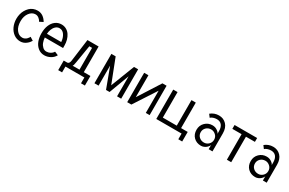

<svg xmlns="http://www.w3.org/2000/svg" viewBox="129 -1699 4462 2968"><g transform="rotate(30 2360.0 -214.5)"><path d="M376 -395 439.9 -427.2C422.4 -459 399.9 -484.4 372.1 -504.4C344.2 -524.4 311.5 -534.2 274.4 -534.2C247.1 -534.2 221.2 -529.3 197.3 -519.5C173.3 -509.8 152.3 -495.6 134.8 -478.5C117.2 -461.4 101.6 -440.9 88.4 -418C75.2 -395 65.4 -370.1 59.1 -343.8C52.7 -317.4 49.3 -290 49.3 -262.2C49.3 -211.9 59.1 -165 78.1 -123C97.2 -81.1 124 -47.9 158.2 -22.9C192.4 2 231 14.2 273.4 14.2C292.5 14.2 311.5 11.2 329.1 4.9C346.7 -1.5 362.3 -9.8 376 -20.5C389.6 -31.2 402.3 -42 412.6 -53.7C422.9 -65.4 432.1 -78.1 439.9 -91.3L380.4 -128.9C377 -122.1 372.6 -114.7 367.2 -106.9C361.8 -99.1 355 -90.8 346.2 -82C337.4 -73.2 326.2 -66.4 313.5 -60.5C300.8 -54.7 287.6 -51.8 273.4 -51.8C231 -51.8 195.8 -70.8 167 -109.4C138.2 -147.9 124 -199.2 124 -262.2C124 -321.3 138.7 -370.1 168 -409.2C197.3 -448.2 232.9 -467.8 274.4 -467.8C297.4 -467.8 318.4 -459.5 337.9 -443.4C357.4 -427.2 370.1 -411.1 376 -395Z M575.2 -294.9C577.1 -323.7 583 -351.6 592.8 -377C602.5 -402.3 616.7 -423.8 636.2 -441.4C655.8 -459 677.7 -467.8 702.6 -467.8C739.3 -467.8 768.6 -451.2 791.5 -417C814.5 -382.8 827.1 -342.3 830.1 -294.9ZM575.2 -229H901.4C901.4 -232.9 900.9 -241.2 900.9 -252.9V-275.9C900.9 -308.6 896.5 -340.3 888.2 -370.6C879.9 -400.9 867.2 -428.7 851.1 -453.1C835 -477.5 814.5 -497.1 788.6 -511.7C762.7 -526.4 734.4 -534.2 702.6 -534.2C660.2 -534.2 623.5 -522 592.3 -498C561 -474.1 537.6 -441.4 521.5 -400.9C505.4 -360.4 497.6 -314 497.6 -262.2C497.6 -210.4 505.4 -164.1 521 -122.6C536.6 -81.1 561 -48.3 592.3 -23.4C623.5 1.5 660.2 14.2 702.6 14.2C741.2 14.2 776.9 4.4 811 -14.6C845.2 -33.7 870.6 -59.6 887.2 -91.8L822.3 -118.7C812 -99.1 794.9 -83 772 -70.3C749 -57.6 726.1 -51.8 702.6 -51.8C677.7 -51.8 656.2 -60.5 637.2 -78.1C618.2 -95.7 603.5 -117.2 593.8 -143.1C584 -168.9 577.6 -197.8 575.2 -229Z M1365.2 -66.4V-524.4H1166L1113.3 -126C1108.4 -88.9 1094.2 -69.3 1071.8 -66.4H1006.8V104.5H1076.2V0.5H1414.1V104.5H1483.4V-66.4ZM1166 -66.4C1169.4 -72.3 1172.9 -78.1 1175.8 -85C1177.7 -89.4 1182.1 -108.4 1187.5 -141.1L1239.3 -455.6H1288.1V-66.4Z M1593.3 0H1667V-357.4L1800.3 0H1863.8L1997.1 -357.4V0H2070.8V-524.4H1997.1L1833.5 -102.5L1669.4 -524.4H1593.3Z M2178.2 -524.4V0H2252.4L2510.3 -396.5V0H2578.6V-524.4H2504.4L2254.4 -132.8V-524.4Z M3218.3 -69.3H3100.1V-524.4H3022.9V-68.8H2774.4V-524.4H2697.3V0H3148.9V101.6H3218.3Z M3516.1 -284.2C3545.9 -284.2 3572.8 -272.9 3596.7 -251C3620.6 -229 3632.3 -201.2 3632.3 -168C3632.3 -135.7 3621.1 -108.4 3598.1 -85.9C3575.2 -63.5 3547.4 -51.8 3516.1 -51.8C3481 -51.8 3452.1 -63 3428.7 -85C3405.3 -106.9 3394 -134.3 3394 -168C3394 -200.2 3405.3 -227.5 3428.2 -250C3451.2 -272.5 3480 -284.2 3516.1 -284.2ZM3500.5 -350.1C3449.7 -350.1 3406.7 -332.5 3371.6 -297.9C3336.4 -263.2 3318.8 -220.2 3318.8 -168C3318.8 -113.8 3335.4 -69.8 3369.6 -36.1C3403.8 -2.4 3447.8 14.2 3500.5 14.2C3518.1 14.2 3535.2 10.7 3552.2 3.4C3569.3 -3.9 3583 -12.2 3594.2 -22.5C3605.5 -32.7 3614.3 -43 3621.1 -52.7C3627.9 -62.5 3631.8 -70.8 3632.3 -77.1V-76.2V0H3700.2V-259.8V-319.8C3700.2 -386.7 3682.6 -438.5 3647 -476.1C3611.3 -513.7 3566.4 -532.2 3512.2 -532.2C3457 -532.2 3408.2 -514.6 3364.7 -479L3402.8 -428.2C3414.1 -439.5 3428.7 -448.2 3448.7 -455.1C3468.8 -461.9 3489.7 -465.8 3512.2 -465.8C3550.3 -465.8 3580.1 -453.1 3600.6 -427.7C3621.1 -402.3 3631.3 -366.2 3631.3 -319.8V-272.9C3627.4 -289.1 3613.3 -305.7 3588.4 -323.2C3563.5 -340.8 3534.2 -350.1 3500.5 -350.1Z M3792 -524.4V-455.6H3957L3957.5 0H4034.7V-455.6H4194.8V-524.4Z M4483.9 -284.2C4513.7 -284.2 4540.5 -272.9 4564.5 -251C4588.4 -229 4600.1 -201.2 4600.1 -168C4600.1 -135.7 4588.9 -108.4 4565.9 -85.9C4543 -63.5 4515.1 -51.8 4483.9 -51.8C4448.7 -51.8 4419.9 -63 4396.5 -85C4373 -106.9 4361.8 -134.3 4361.8 -168C4361.8 -200.2 4373 -227.5 4396 -250C4418.9 -272.5 4447.8 -284.2 4483.9 -284.2ZM4468.3 -350.1C4417.5 -350.1 4374.5 -332.5 4339.4 -297.9C4304.2 -263.2 4286.6 -220.2 4286.6 -168C4286.6 -113.8 4303.2 -69.8 4337.4 -36.1C4371.6 -2.4 4415.5 14.2 4468.3 14.2C4485.8 14.2 4502.9 10.7 4520 3.4C4537.1 -3.9 4550.8 -12.2 4562 -22.5C4573.2 -32.7 4582 -43 4588.9 -52.7C4595.7 -62.5 4599.6 -70.8 4600.1 -77.1V-76.2V0H4668V-259.8V-319.8C4668 -386.7 4650.4 -438.5 4614.7 -476.1C4579.1 -513.7 4534.2 -532.2 4480 -532.2C4424.8 -532.2 4376 -514.6 4332.5 -479L4370.6 -428.2C4381.8 -439.5 4396.5 -448.2 4416.5 -455.1C4436.5 -461.9 4457.5 -465.8 4480 -465.8C4518.1 -465.8 4547.9 -453.1 4568.4 -427.7C4588.9 -402.3 4599.1 -366.2 4599.1 -319.8V-272.9C4595.2 -289.1 4581.1 -305.7 4556.2 -323.2C4531.2 -340.8 4502 -350.1 4468.3 -350.1Z"/></g></svg>

Font: Tuffy
Style: Regular
Weight: 500
Designer: Thatcher Ulrich, Karoly Barta and Michael Everson
Version: Version 001.270